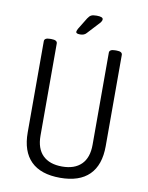

<svg xmlns="http://www.w3.org/2000/svg" viewBox="-94 -932 778 1006"><g transform="rotate(10 295.0 -429.0)"><path d="M296 6Q193 6 140.5 -46Q88 -98 88 -199V-684Q88 -702 118 -702H126Q157 -702 157 -684V-194Q157 -125 193 -89.5Q229 -54 296 -54Q362 -54 398 -89.5Q434 -125 434 -194V-684Q434 -702 465 -702H473Q503 -702 503 -684V-199Q503 -98 450.5 -46Q398 6 296 6ZM269 -752Q247 -752 247 -762Q247 -767 253 -779L291 -841Q300 -855 309.5 -859.5Q319 -864 338 -864Q372 -864 372 -850Q372 -843 366.5 -835.5Q361 -828 352 -819L302 -765Q291 -752 269 -752Z"/></g></svg>

Font: Asap Condensed Light
Style: Regular
Weight: 300
Width: 3
Designer: Pablo Cosgaya
Foundry: Omnibus-Type
Version: Version 3.001; ttfautohint (v1.8.4.7-5d5b)